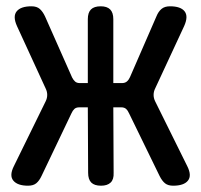

<svg xmlns="http://www.w3.org/2000/svg" viewBox="-20 -580 640 610"><path d="M112 -21Q105 -6 95.5 2Q86 10 69 10Q36 10 22.5 -6Q9 -22 24 -52L125 -258Q130 -268 130 -278.5Q130 -289 125 -299L34 -497Q20 -528 33 -544Q46 -560 80 -560Q97 -560 106.5 -551.5Q116 -543 123 -528L209 -334Q213 -326 218.5 -321Q224 -316 234 -316H259V-519Q259 -540 269 -550Q279 -560 300 -560Q320 -560 330 -550Q340 -540 340 -519V-316H367Q377 -316 383 -321Q389 -326 393 -335L477 -528Q483 -543 493 -551.5Q503 -560 520 -560Q554 -560 566.5 -544Q579 -528 565 -497L473 -299Q468 -289 468 -278.5Q468 -268 473 -258L575 -52Q590 -22 577 -6Q564 10 530 10Q514 10 504.5 2.5Q495 -5 487 -21L390 -220Q386 -229 380.5 -234Q375 -239 365 -239H340L341 -31Q342 -10 331.5 0Q321 10 301 10Q280 10 270 0Q260 -10 260 -31L259 -239H232Q222 -239 216.5 -234Q211 -229 207 -220Z"/></svg>

Font: Maple Mono Normal NL Medium
Style: Regular
Weight: 500
Monospace: yes
Designer: subframe7536
Version: Version 7.000